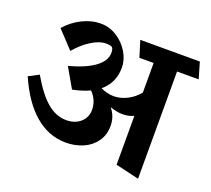

<svg xmlns="http://www.w3.org/2000/svg" viewBox="-111 -729 1006 917"><g transform="rotate(20 392.0 -270.0)"><path d="M783.7 -497.6H673.8V47.4L554.7 19.5V-229Q541.5 -222.7 527.6 -219.7Q513.7 -216.8 496.1 -216.8Q470.7 -216.8 434.1 -229Q464.4 -192.9 464.4 -145Q464.4 -98.1 440.2 -64.5Q416 -30.8 376.2 -13.7Q336.4 3.4 290 3.4Q203.1 3.4 132.6 -56.4Q62 -116.2 11.2 -232.4L63 -259.3Q111.8 -174.8 157.7 -136.5Q203.6 -98.1 255.9 -98.1Q284.7 -98.1 307.1 -109.4Q329.6 -120.6 342.3 -140.6Q355 -160.6 355 -186Q355 -235.4 318.8 -272Q280.3 -254.4 231.9 -244.6L174.8 -344.2Q259.3 -367.2 303.7 -399.9Q348.1 -432.6 348.6 -473.1Q348.6 -492.7 342.3 -500Q336.4 -507.3 308.6 -507.3Q276.9 -507.3 236.1 -481.9Q195.3 -456.5 161.1 -415.5L79.6 -502.4Q114.7 -542.5 161.1 -565.4Q207.5 -588.4 253.9 -588.4Q298.3 -588.4 336.4 -564.2Q374.5 -540 397.2 -502Q419.9 -463.9 419.9 -424.8Q419.9 -346.7 362.3 -299.3Q396 -283.2 429.2 -283.2Q463.4 -283.2 497.1 -300.3Q530.8 -317.4 554.7 -347.2V-497.6H482.4L457 -579.6H759.8Z"/></g></svg>

Font: Vesper Libre
Style: Bold
Weight: 700
Designer: Robert Keller & Kimya Gandhi
Foundry: Mota Italic
Version: Version 1.058